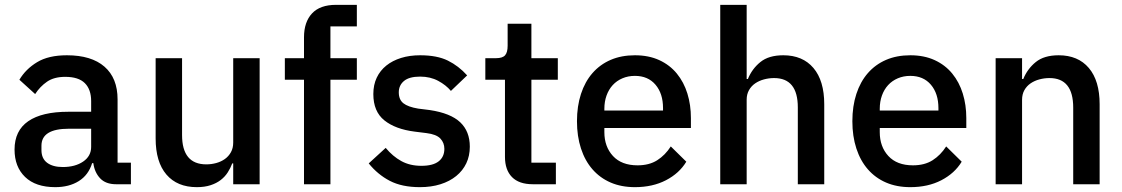

<svg xmlns="http://www.w3.org/2000/svg" viewBox="-20 -760 4629 792"><path d="M459 0Q416 0 393 -24.5Q370 -49 365 -87H360Q345 -38 305 -13Q265 12 208 12Q127 12 83.5 -30Q40 -72 40 -143Q40 -221 96.5 -260Q153 -299 262 -299H356V-343Q356 -391 330 -417Q304 -443 249 -443Q203 -443 174 -423Q145 -403 125 -372L60 -431Q86 -475 133 -503.5Q180 -532 256 -532Q357 -532 411 -485Q465 -438 465 -350V-89H520V0ZM239 -71Q290 -71 323 -93.5Q356 -116 356 -154V-229H264Q151 -229 151 -159V-141Q151 -106 174.5 -88.5Q198 -71 239 -71Z M942 -86H938Q931 -67 919.5 -49Q908 -31 890.5 -17.5Q873 -4 848.5 4Q824 12 792 12Q711 12 666.5 -40Q622 -92 622 -189V-520H731V-203Q731 -82 831 -82Q852 -82 872 -87.5Q892 -93 907.5 -104Q923 -115 932.5 -132Q942 -149 942 -172V-520H1051V0H942Z M1234 -431H1155V-520H1234V-606Q1234 -669 1267 -704.5Q1300 -740 1366 -740H1452V-651H1343V-520H1452V-431H1343V0H1234Z M1712 12Q1638 12 1588 -14Q1538 -40 1501 -86L1571 -150Q1600 -115 1635.5 -95.5Q1671 -76 1718 -76Q1766 -76 1789.5 -94.5Q1813 -113 1813 -146Q1813 -171 1796.5 -188.5Q1780 -206 1739 -211L1691 -217Q1611 -227 1565.5 -263.5Q1520 -300 1520 -372Q1520 -410 1534 -439.5Q1548 -469 1573.5 -489.5Q1599 -510 1634.5 -521Q1670 -532 1713 -532Q1783 -532 1827.5 -510Q1872 -488 1907 -449L1840 -385Q1820 -409 1787.5 -426.5Q1755 -444 1713 -444Q1668 -444 1646.5 -426Q1625 -408 1625 -379Q1625 -349 1644 -334Q1663 -319 1705 -312L1753 -306Q1839 -293 1878.5 -255.5Q1918 -218 1918 -155Q1918 -117 1903.5 -86.5Q1889 -56 1862 -34Q1835 -12 1797 0Q1759 12 1712 12Z M2178 0Q2121 0 2092 -29.5Q2063 -59 2063 -113V-431H1982V-520H2026Q2053 -520 2063.5 -532Q2074 -544 2074 -571V-662H2172V-520H2281V-431H2172V-89H2273V0Z M2599 12Q2543 12 2499 -7Q2455 -26 2424 -61.5Q2393 -97 2376.5 -147.5Q2360 -198 2360 -260Q2360 -322 2376.5 -372.5Q2393 -423 2424 -458.5Q2455 -494 2499 -513Q2543 -532 2599 -532Q2656 -532 2699.5 -512Q2743 -492 2772 -456.5Q2801 -421 2815.5 -374Q2830 -327 2830 -273V-232H2473V-215Q2473 -155 2508.5 -116.5Q2544 -78 2610 -78Q2658 -78 2691 -99Q2724 -120 2747 -156L2811 -93Q2782 -45 2727 -16.5Q2672 12 2599 12ZM2599 -447Q2571 -447 2547.5 -437Q2524 -427 2507.5 -409Q2491 -391 2482 -366Q2473 -341 2473 -311V-304H2715V-314Q2715 -374 2684 -410.5Q2653 -447 2599 -447Z M2951 -740H3060V-434H3065Q3082 -476 3116.5 -504Q3151 -532 3211 -532Q3291 -532 3335.5 -479.5Q3380 -427 3380 -330V0H3271V-317Q3271 -438 3173 -438Q3152 -438 3131.5 -432.5Q3111 -427 3095 -416Q3079 -405 3069.5 -388Q3060 -371 3060 -349V0H2951Z M3735 12Q3679 12 3635 -7Q3591 -26 3560 -61.5Q3529 -97 3512.5 -147.5Q3496 -198 3496 -260Q3496 -322 3512.5 -372.5Q3529 -423 3560 -458.5Q3591 -494 3635 -513Q3679 -532 3735 -532Q3792 -532 3835.5 -512Q3879 -492 3908 -456.5Q3937 -421 3951.5 -374Q3966 -327 3966 -273V-232H3609V-215Q3609 -155 3644.5 -116.5Q3680 -78 3746 -78Q3794 -78 3827 -99Q3860 -120 3883 -156L3947 -93Q3918 -45 3863 -16.5Q3808 12 3735 12ZM3735 -447Q3707 -447 3683.5 -437Q3660 -427 3643.5 -409Q3627 -391 3618 -366Q3609 -341 3609 -311V-304H3851V-314Q3851 -374 3820 -410.5Q3789 -447 3735 -447Z M4087 0V-520H4196V-434H4201Q4218 -476 4252.5 -504Q4287 -532 4347 -532Q4427 -532 4471.5 -479.5Q4516 -427 4516 -330V0H4407V-316Q4407 -438 4309 -438Q4288 -438 4267.5 -432.5Q4247 -427 4231 -416Q4215 -405 4205.5 -388Q4196 -371 4196 -348V0Z"/></svg>

Font: IBM Plex Sans Thai Medm
Style: Regular
Weight: 500
Designer: Mike Abbink, Paul van der Laan, Pieter van Rosmalen, Ben Mitchell, Mark Frömberg
Foundry: Bold Monday
Version: Version 1.2